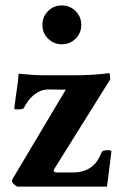

<svg xmlns="http://www.w3.org/2000/svg" viewBox="-20 -694 460 714"><path d="M43.9 0Q24.4 -11.7 24.4 -22.5Q24.4 -24.4 28.3 -31.2L224.6 -360.4L165 -361.3Q139.6 -362.3 120.1 -350.6Q100.6 -338.9 87.9 -322.8Q75.2 -306.6 69.3 -293Q66.4 -287.1 44.9 -287.1Q33.2 -287.1 33.2 -289.1Q33.2 -291 34.7 -304.7Q36.1 -318.4 40 -342.8Q47.9 -391.6 48.8 -419.9Q106.4 -414.1 141.6 -414.1H260.7Q292 -414.1 323.2 -416Q354.5 -418 386.7 -421.9Q389.6 -418 389.6 -398.4L186.5 -73.2Q179.7 -63.5 179.7 -59.6Q179.7 -52.7 191.4 -52.7H252Q330.1 -52.7 357.4 -127Q360.4 -135.7 383.8 -135.7Q390.6 -135.7 394.5 -131.8L377.9 0ZM210 -529.3Q179.7 -529.3 158.7 -550.3Q137.7 -571.3 137.7 -601.6Q137.7 -631.8 158.7 -652.8Q179.7 -673.8 210 -673.8Q240.2 -673.8 261.2 -652.8Q282.2 -631.8 282.2 -601.6Q282.2 -571.3 261.2 -550.3Q240.2 -529.3 210 -529.3Z"/></svg>

Font: Crimson Text Bold
Style: Bold
Weight: 700
Designer: Sebastian Kosch
Foundry: Sebastian Kosch
Version: Version 1.10 July 1, 2025